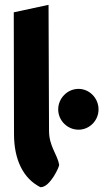

<svg xmlns="http://www.w3.org/2000/svg" viewBox="-20 -765 428 795"><path d="M221 -312C221 -265 260 -228 305 -228C351 -228 388 -266 388 -312C388 -358 351 -397 305 -397C259 -397 221 -358 221 -312ZM147 10H149C187 10 226 -74 225 -83C217 -127 183 -159 183 -224L181 -745L37 -714L38 -210C38 -104 76 -26 147 10Z"/></svg>

Font: Bluebird
Style: SfBd
Weight: 700
Designer: Jasper
Foundry: Cannot Into Space Fonts
Version: Version 0.98